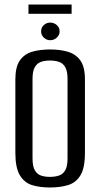

<svg xmlns="http://www.w3.org/2000/svg" viewBox="-20 -818 444 850"><path d="M201 12Q156 12 122 1.5Q88 -9 68 -42Q48 -75 48 -141V-467Q48 -522 68 -550.5Q88 -579 122.5 -589Q157 -599 202 -599Q247 -599 281.5 -588.5Q316 -578 336 -550Q356 -522 356 -467V-141Q356 -74 336 -41.5Q316 -9 281 1.5Q246 12 201 12ZM201 -35Q224 -35 241.5 -41Q259 -47 269 -64.5Q279 -82 279 -117V-469Q279 -503 269 -520.5Q259 -538 241.5 -544Q224 -550 201 -550Q178 -550 161 -544Q144 -538 134 -520.5Q124 -503 124 -469V-117Q124 -82 134 -64.5Q144 -47 161 -41Q178 -35 201 -35ZM202 -640Q186 -640 174 -651.5Q162 -663 162 -679Q162 -696 174 -707Q186 -718 202 -718Q219 -718 231.5 -707Q244 -696 244 -679Q244 -663 231.5 -651.5Q219 -640 202 -640ZM106 -757V-798H297V-757Z"/></svg>

Font: Alumni Sans Thin Medium
Style: Regular
Weight: 500
Version: Version 1.018